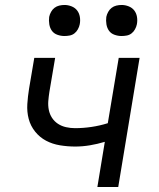

<svg xmlns="http://www.w3.org/2000/svg" viewBox="-20 -753 640 773"><path d="M372 0 402 -182Q372 -173 342 -168Q312 -163 283 -163Q252 -163 221.5 -168Q191 -173 165.5 -186.5Q140 -200 121.5 -223Q103 -246 95.5 -274.5Q88 -303 90 -334Q92 -365 97 -396L118 -520H202L179 -384Q176 -365 174.5 -346.5Q173 -328 176.5 -310.5Q180 -293 189.5 -278.5Q199 -264 213.5 -254.5Q228 -245 246 -241Q264 -237 282 -237Q315 -237 348.5 -242Q382 -247 414 -257L458 -520H542L456 0ZM469 -608Q455 -608 441 -613Q427 -618 419 -629Q411 -640 408.5 -655Q406 -670 408 -685Q410 -695 415.5 -705Q421 -715 429.5 -721.5Q438 -728 448.5 -730.5Q459 -733 470 -733Q484 -733 498 -727.5Q512 -722 520.5 -711Q529 -700 531.5 -685Q534 -670 531 -655Q529 -645 523.5 -635Q518 -625 509.5 -618.5Q501 -612 490.5 -610Q480 -608 469 -608ZM239 -608Q225 -608 211 -613Q197 -618 189 -629Q181 -640 178.5 -655Q176 -670 178 -685Q180 -695 185.5 -705Q191 -715 199.5 -721.5Q208 -728 218.5 -730.5Q229 -733 240 -733Q254 -733 268 -727.5Q282 -722 290.5 -711Q299 -700 301.5 -685Q304 -670 301 -655Q299 -645 293.5 -635Q288 -625 279.5 -618.5Q271 -612 260.5 -610Q250 -608 239 -608Z"/></svg>

Font: Iosevka Aile Oblique
Style: Regular
Weight: 400
Italic angle: -9°
Designer: Belleve Invis
Foundry: Belleve Invis
Version: Version 31.1.0; ttfautohint (v1.8.4)